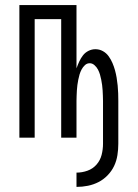

<svg xmlns="http://www.w3.org/2000/svg" viewBox="-20 -540 540 753"><path d="M280 193V137Q302 137 323 129.5Q344 122 358.5 105.5Q373 89 378.5 67.5Q384 46 384 24V-144Q384 -154 383.5 -164.5Q383 -175 382.5 -185.5Q382 -196 380.5 -206.5Q379 -217 377 -227.5Q375 -238 372 -248Q369 -258 364 -267.5Q359 -277 350.5 -284.5Q342 -292 332 -292Q321 -292 313 -284.5Q305 -277 300 -267.5Q295 -258 292 -248Q289 -238 287 -227.5Q285 -217 283.5 -206.5Q282 -196 281.5 -185.5Q281 -175 280.5 -164.5Q280 -154 280 -144V0H220V-465H116V0H56V-520H280V-272Q285 -286 291 -299Q297 -312 305.5 -323Q314 -334 327 -340.5Q340 -347 354 -347Q370 -347 383.5 -339.5Q397 -332 406 -319.5Q415 -307 421 -293Q427 -279 431 -264.5Q435 -250 437.5 -235Q440 -220 441.5 -204.5Q443 -189 443.5 -174Q444 -159 444 -144V24Q444 46 440.5 68.5Q437 91 427.5 111Q418 131 402 147.5Q386 164 366.5 174Q347 184 325 188.5Q303 193 280 193Z"/></svg>

Font: Iosevka Custom Light
Style: Regular
Weight: 300
Monospace: yes
Designer: Belleve Invis
Foundry: Belleve Invis
Version: Version 27.3.5